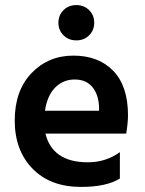

<svg xmlns="http://www.w3.org/2000/svg" viewBox="-20 -731 569 756"><path d="M280.5 -711Q311 -711 331 -691Q351 -671 351 -641.5Q351 -612 331 -592Q311 -572 280.5 -572Q250 -572 230 -592Q210 -612 210 -641.5Q210 -671 230 -691Q250 -711 280.5 -711ZM157 -295H370V-310Q368 -359 343.5 -388.5Q319 -418 274 -418Q229 -418 197.5 -386.5Q166 -355 157 -295ZM299 5Q178 5 108 -67Q38 -139 38 -256.5Q38 -374 104 -443Q170 -512 269 -512Q368 -512 426 -452Q484 -392 484 -277Q484 -249 477 -205H159Q172 -150 213.5 -121Q255 -92 326 -92Q397 -92 452 -132V-28Q399 5 299 5Z"/></svg>

Font: Hind Mysuru SemiBold
Style: Regular
Weight: 600
Designer: Manushi Parikh, Hitesh Malaviya
Foundry: Indian Type Foundry
Version: Version 0.703;PS 1.0;hotconv 1.0.86;makeotf.lib2.5.63406